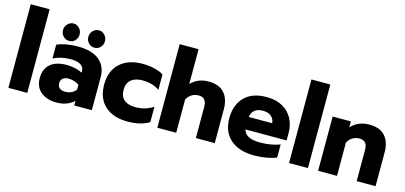

<svg xmlns="http://www.w3.org/2000/svg" viewBox="-65 -1182 3463 1640"><g transform="rotate(15 1666.0 -362.0)"><path d="M45 -739H212V0H45Z M368 -597Q368 -629 390 -652Q412 -675 442 -675Q472 -675 493.5 -652Q515 -629 515 -597Q515 -565 494 -543Q473 -521 442 -521Q412 -521 390 -543Q368 -565 368 -597ZM592 -597Q592 -629 614 -652Q636 -675 667 -675Q696 -675 717.5 -652Q739 -629 739 -597Q739 -565 717.5 -543Q696 -521 667 -521Q636 -521 614 -543Q592 -565 592 -597ZM282 -150Q282 -231 332.5 -274.5Q383 -318 478 -318Q515 -318 552.5 -309.5Q590 -301 616 -287V-297Q616 -374 496 -374Q413 -374 344 -340V-461Q374 -476 423.5 -485.5Q473 -495 526 -495Q653 -495 718 -441.5Q783 -388 783 -292V0H627V-41Q601 -15 562 0Q523 15 473 15Q387 15 334.5 -28.5Q282 -72 282 -150ZM616 -138V-180Q575 -209 523 -209Q490 -209 472 -194Q454 -179 454 -150Q454 -123 471.5 -108Q489 -93 522 -93Q552 -93 577.5 -105.5Q603 -118 616 -138Z M828 -239Q828 -361 901.5 -428Q975 -495 1100 -495Q1156 -495 1205 -483.5Q1254 -472 1287 -451V-314Q1229 -358 1134 -358Q1073 -358 1036.5 -328.5Q1000 -299 1000 -239Q1000 -178 1036 -149.5Q1072 -121 1133 -121Q1225 -121 1292 -167V-31Q1220 15 1099 15Q974 15 901 -51Q828 -117 828 -239Z M1362 -739H1529V-431Q1559 -463 1598.5 -479Q1638 -495 1682 -495Q1778 -495 1824 -442.5Q1870 -390 1870 -300V0H1703V-277Q1703 -358 1633 -358Q1600 -358 1573.5 -342.5Q1547 -327 1529 -295V0H1362Z M1935 -238Q1935 -357 2003 -426Q2071 -495 2199 -495Q2281 -495 2339 -462.5Q2397 -430 2427 -373.5Q2457 -317 2457 -246V-181H2093Q2103 -141 2141 -123Q2179 -105 2244 -105Q2289 -105 2336 -113Q2383 -121 2417 -135V-19Q2382 -4 2329.5 5.5Q2277 15 2222 15Q2088 15 2011.5 -51Q1935 -117 1935 -238ZM2300 -291Q2296 -330 2269.5 -352Q2243 -374 2196 -374Q2150 -374 2123.5 -351.5Q2097 -329 2093 -291Z M2527 -739H2694V0H2527Z M2784 -480H2945V-427Q2975 -461 3016.5 -478Q3058 -495 3104 -495Q3200 -495 3246 -442.5Q3292 -390 3292 -300V0H3125V-277Q3125 -358 3055 -358Q3022 -358 2995.5 -342.5Q2969 -327 2951 -295V0H2784Z"/></g></svg>

Font: Readiness
Style: Bold
Weight: 700
Designer: Katatrad Team
Foundry: CadsonDemak
Version: Version 1.00;January 16, 2020;FontCreator 12.0.0.2550 64-bit